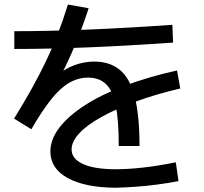

<svg xmlns="http://www.w3.org/2000/svg" viewBox="-20 -836 920 864"><path d="M514.4 -178.9Q514.4 -293.3 501.1 -360.6Q487.8 -427.8 457.2 -457.2Q426.7 -486.7 376.7 -486.7Q332.2 -486.7 292.2 -463.9Q252.2 -441.1 211.1 -390Q170 -338.9 121.1 -254.4L43.3 -302.2Q87.8 -374.4 122.8 -437.2Q157.8 -500 186.1 -558.9Q214.4 -617.8 238.9 -680.6Q263.3 -743.3 285.6 -815.6L378.9 -798.9Q350 -710 318.3 -634.4Q286.7 -558.9 247.8 -483.3L231.1 -492.2Q271.1 -526.7 315 -542.8Q358.9 -558.9 404.4 -558.9Q475.6 -558.9 521.1 -520Q566.7 -481.1 587.2 -397.2Q607.8 -313.3 607.8 -178.9ZM206.7 -154.4Q206.7 -208.9 247.2 -261.7Q287.8 -314.4 361.7 -362.2Q435.6 -410 541.1 -450Q646.7 -490 776.7 -518.9L791.1 -437.8Q681.1 -412.2 591.1 -378.9Q501.1 -345.6 436.1 -309.4Q371.1 -273.3 336.7 -236.1Q302.2 -198.9 302.2 -163.3Q302.2 -121.1 353.9 -97.8Q405.6 -74.4 501.1 -74.4Q556.7 -74.4 625.6 -82.2Q694.4 -90 771.1 -105.6L783.3 -21.1Q738.9 -12.2 688.3 -5.6Q637.8 1.1 589.4 4.4Q541.1 7.8 500 8.9Q362.2 7.8 284.4 -35Q206.7 -77.8 206.7 -154.4ZM44.4 -695.6Q350 -695.6 755.6 -724.4L758.9 -644.4Q352.2 -615.6 44.4 -615.6Z"/></svg>

Font: Paperlogy 5 Medium
Style: Regular
Weight: 500
Designer: redesigned by Lee Juim, glyphs from Gmarket Sans & Montserrat
Foundry: PT&
Version: Version 1.001